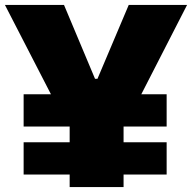

<svg xmlns="http://www.w3.org/2000/svg" viewBox="-63 -760 780 780"><path d="M33 -377H144L-43 -740H197L323 -440H333L460 -740H697L511 -377H614V-246H439V-182H614V-51H439V0H220V-51H33V-182H220V-246H33Z"/></svg>

Font: Plata Sans Black
Style: Regular
Weight: 900
Designer: Pablo Impallari, Andres Torresi, & Cristiano Sobral
Foundry: Pablo Impallari, Andres Torresi, & Cristiano Sobral
Version: Version 1.00;December 28, 2019;FontCreator 12.0.0.2547 64-bi